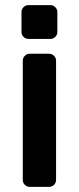

<svg xmlns="http://www.w3.org/2000/svg" viewBox="-20 -730 308 750"><path d="M196 -702C190.7 -707.3 184.3 -710 177 -710H91C83.7 -710 77.3 -707.3 72 -702C66.7 -696.7 64 -690.3 64 -683V-605C64 -597.7 66.7 -591.3 72 -586C77.3 -580.7 83.7 -578 91 -578H177C184.3 -578 190.7 -580.7 196 -586C201.3 -591.3 204 -597.7 204 -605V-683C204 -690.3 201.3 -696.7 196 -702ZM191 -8C196.3 -13.3 199 -19.7 199 -27V-493C199 -500.3 196.3 -506.7 191 -512C185.7 -517.3 179.3 -520 172 -520H96C88.7 -520 82.3 -517.3 77 -512C71.7 -506.7 69 -500.3 69 -493V-27C69 -19.7 71.7 -13.3 77 -8C82.3 -2.7 88.7 0 96 0H172C179.3 0 185.7 -2.7 191 -8Z"/></svg>

Font: Rubik
Style: Regular
Weight: 500
Designer: Hubert & Fischer
Foundry: Hubert & Fischer
Version: Version 1.100